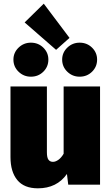

<svg xmlns="http://www.w3.org/2000/svg" viewBox="-20 -1004 606 1044"><path d="M524 0H351L344 -58Q289 20 186 20Q111 20 74 -25Q37 -70 37 -150V-534H235V-176Q235 -147 243.5 -135.5Q252 -124 268 -124Q282 -124 297.5 -135Q313 -146 326 -168V-534H524ZM218 -984 358 -798 285 -733 114 -882ZM243 -680Q243 -641 215.5 -614Q188 -587 148 -587Q109 -587 81 -614Q53 -641 53 -680Q53 -718 81 -745Q109 -772 148 -772Q188 -772 215.5 -745Q243 -718 243 -680ZM508 -680Q508 -641 480.5 -614Q453 -587 413 -587Q374 -587 346 -614Q318 -641 318 -680Q318 -718 346 -745Q374 -772 413 -772Q453 -772 480.5 -745Q508 -718 508 -680Z"/></svg>

Font: Fira Sans Black
Style: Regular
Weight: 900
Designer: Carrois Corporate & Edenspiekermann AG
Foundry: Carrois Corporate GbR & Edenspiekermann AG
Version: Version 4.203